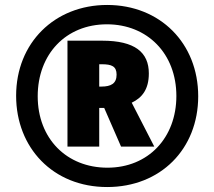

<svg xmlns="http://www.w3.org/2000/svg" viewBox="-20 -744 864 774"><path d="M412 10C627 10 779 -143 779 -356C779 -570 625 -724 412 -724C200 -724 45 -571 45 -358C45 -148 194 10 412 10ZM413 -68C249 -68 132 -185 132 -356C132 -525 245 -646 411 -646C574 -646 691 -528 691 -357C691 -189 578 -68 413 -68ZM252 -153H380V-309H400L468 -153H602L511 -330C553 -350 580 -384 580 -448C580 -533 524 -580 392 -580H252ZM389 -395H380V-485H390C430 -485 450 -477 450 -443C450 -407 427 -395 389 -395Z"/></svg>

Font: Noto Sans Thai SemCond Blk
Style: Regular
Weight: 900
Width: 4
Designer: Monotype Design Team
Foundry: Monotype Imaging Inc.
Version: Version 2.002